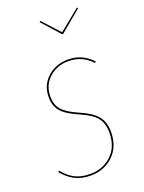

<svg xmlns="http://www.w3.org/2000/svg" viewBox="-142 -805 660 882"><g transform="rotate(-20 188.0 -364.5)"><path d="M348.6 -737.8 353 -733.4 248.5 -646H243.2L164.6 -733.4L169.9 -737.8L246.1 -654.3ZM226.6 -527.8Q298.3 -527.8 345.7 -475.1L339.8 -470.2Q294.4 -520 226.6 -520Q171.9 -520 133.1 -485.4Q94.2 -450.7 94.2 -394.5Q94.2 -354.5 116.2 -329.3Q138.2 -304.2 195.3 -279.8Q252.9 -254.9 276.9 -225.3Q300.8 -195.8 300.8 -147.9Q300.8 -76.2 256.1 -33.4Q211.4 9.3 146 9.3Q99.6 9.3 67.4 -8.1Q35.2 -25.4 9.8 -56.6L15.1 -62Q39.6 -31.2 70.1 -14.9Q100.6 1.5 146 1.5Q208 1.5 250.2 -38.3Q292.5 -78.1 292.5 -147.5Q292.5 -193.4 270.3 -220.9Q248 -248.5 191.4 -272.5Q132.3 -297.9 109.1 -325Q85.9 -352.1 85.9 -394.5Q85.9 -453.6 127.2 -490.7Q168.5 -527.8 226.6 -527.8Z"/></g></svg>

Font: Fira Sans Compressed Eight
Style: Italic
Weight: 100
Width: 3
Italic angle: -8°
Designer: Carrois Corporate & Edenspiekermann AG
Foundry: Carrois Corporate GbR & Edenspiekermann AG
Version: Version 4.203;PS 004.203;hotconv 1.0.88;makeotf.lib2.5.64775